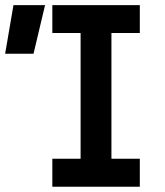

<svg xmlns="http://www.w3.org/2000/svg" viewBox="-25 -713 631 733"><path d="M174.8 0V-106.9H282.7V-586.9H174.8V-693.4H508.8V-586.9H400.4V-106.9H508.8V0ZM-5.4 -507.8 26.4 -693.4H147L103 -507.8Z"/></svg>

Font: CaskaydiaCove NF SemiBold
Style: Regular
Weight: 600
Designer: Aaron Bell
Foundry: Saja Typeworks
Version: Version 2111.001; VTT 6.35;Nerd Fonts 3.2.1